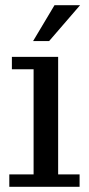

<svg xmlns="http://www.w3.org/2000/svg" viewBox="-20 -723 345 743"><path d="M16 0V-48H110V-455H26V-503H205V-48H288V0ZM108 -564 191 -703H290L170 -564Z"/></svg>

Font: Montagu Slab
Style: Regular
Weight: 400
Version: Version 1.000